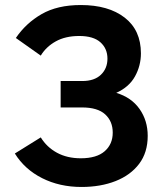

<svg xmlns="http://www.w3.org/2000/svg" viewBox="-20 -736 645 763"><path d="M304 7Q217 7 147.5 -28Q78 -63 39 -126L142 -190Q166 -151 206.5 -129Q247 -107 301 -107Q364 -107 396 -135Q428 -163 428 -209Q428 -254 398 -281.5Q368 -309 306 -309H221V-414H307Q355 -414 381 -439Q407 -464 407 -503Q407 -543 379 -568Q351 -593 295 -593Q240 -593 201.5 -571.5Q163 -550 142 -515L43 -585Q83 -644 145.5 -680Q208 -716 301 -716Q411 -716 475.5 -666Q540 -616 540 -524Q540 -475 516.5 -432.5Q493 -390 442 -367Q502 -349 534.5 -303Q567 -257 567 -196Q567 -130 533 -85Q499 -40 439.5 -16.5Q380 7 304 7Z"/></svg>

Font: Raleway
Style: Bold
Weight: 700
Designer: Matt McInerney, Pablo Impallari, Rodrigo Fuenzalida
Foundry: Matt McInerney, Pablo Impallari, Rodrigo Fuenzalida
Version: Version 4.026